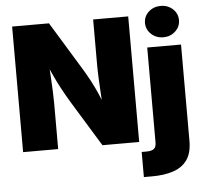

<svg xmlns="http://www.w3.org/2000/svg" viewBox="-62 -837 1179 1108"><g transform="rotate(-5 527.5 -283.0)"><path d="M44.9 0V-727.5H258.3L432.6 -441.9Q452.6 -408.7 471.7 -372.8Q490.7 -336.9 509.5 -293.9Q528.3 -251 546.9 -197.8L527.8 -185.1Q525.4 -224.6 522.2 -276.4Q519 -328.1 516.6 -377.9Q514.2 -427.7 514.2 -460.9V-727.5H717.3V0H504.4L341.8 -265.6Q317.4 -306.2 296.4 -345Q275.4 -383.8 254.9 -428.2Q234.4 -472.7 209.5 -528.3L234.4 -530.8Q238.3 -479.5 241.5 -429Q244.6 -378.4 246.3 -335.9Q248 -293.5 248 -265.6V0ZM811 -539.1H1006.8V18.6Q1006.8 88.4 978.5 128.7Q950.2 168.9 897.9 186.5Q845.7 204.1 774.4 204.1H726.6V58.6H752.4Q785.6 58.6 798.3 47.4Q811 36.1 811 11.2ZM909.2 -589.8Q867.7 -589.8 839.1 -616.5Q810.5 -643.1 810.5 -680.7Q810.5 -719.2 839.1 -745.4Q867.7 -771.5 909.2 -771.5Q950.2 -771.5 978.8 -745.4Q1007.3 -719.2 1007.3 -680.7Q1007.3 -642.6 978.8 -616.2Q950.2 -589.8 909.2 -589.8Z"/></g></svg>

Font: Inter 18pt Black
Style: Regular
Weight: 900
Designer: Rasmus Andersson
Foundry: rsms
Version: Version 4.001;git-66647c0bb